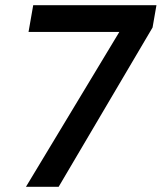

<svg xmlns="http://www.w3.org/2000/svg" viewBox="-20 -720 623 740"><path d="M80 0 440 -597H90L108 -700H583L568 -614L206 0Z"/></svg>

Font: DM Sans 12pt SemiBold
Style: Italic
Weight: 600
Italic angle: -10°
Version: Version 4.004;gftools[0.9.30]